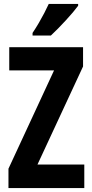

<svg xmlns="http://www.w3.org/2000/svg" viewBox="-20 -953 468 973"><path d="M407.2 0H22.9V-98.1L253.9 -596.2H26.9V-713.9H400.9V-616.2L169.9 -119.1H407.2ZM376 -933.1V-923.8Q365.7 -909.7 349.6 -890.6Q333.5 -871.6 314.2 -850.6Q294.9 -829.6 275.1 -809.3Q255.4 -789.1 237.8 -772.9H145V-786.1Q162.6 -812.5 177.2 -837.6Q191.9 -862.8 204.3 -886.7Q216.8 -910.6 227.1 -933.1Z"/></svg>

Font: Open Sans Condensed
Style: Regular
Weight: 400
Width: 3
Designer: Monotype Design Team
Foundry: Monotype Imaging Inc.
Version: Version 3.000